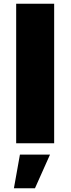

<svg xmlns="http://www.w3.org/2000/svg" viewBox="-20 -762 375 1021"><path d="M66 -742H268V0H66ZM86 60H246L166 239H54Z"/></svg>

Font: Alexandria ExtraBold
Style: Regular
Weight: 800
Designer: Mohamed Gaber
Foundry: Kief Type Foundry
Version: Version 5.100